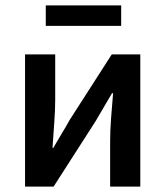

<svg xmlns="http://www.w3.org/2000/svg" viewBox="-20 -693 614 713"><path d="M73 0V-491H185V-322Q185 -284 181.5 -237.5Q178 -191 175 -144H178Q191 -167 209 -196.5Q227 -226 239 -248L395 -491H501V0H389V-169Q389 -207 392.5 -254Q396 -301 400 -347H396Q383 -325 365.5 -295Q348 -265 335 -243L179 0ZM150 -597V-673H430V-597Z"/></svg>

Font: Source Sans Pro SemiBold
Style: Regular
Weight: 600
Designer: Paul D. Hunt
Foundry: Adobe Systems Incorporated
Version: Version 2.045;hotconv 1.0.109;makeotfexe 2.5.65596